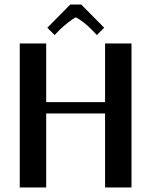

<svg xmlns="http://www.w3.org/2000/svg" viewBox="-20 -824 665 844"><path d="M336.9 -804.2 438 -702.1 405.8 -669.9 383.8 -692.9Q350.6 -727.5 313 -748Q301.3 -742.2 278.8 -724.6Q256.3 -707 242.2 -692.9L220.2 -669.9L188 -702.1L289.1 -804.2ZM66.9 -632.8H183.1V-375H441.9V-632.8H558.1V0H441.9V-325.2H183.1V0H66.9Z"/></svg>

Font: Resagokr
Style: Bold
Weight: 600
Designer: gluk
Foundry: gluk
Version: Version 0.95